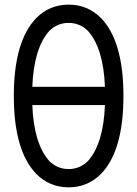

<svg xmlns="http://www.w3.org/2000/svg" viewBox="-20 -801 587 821"><path d="M428.7 -429.7Q422.4 -594.2 356.4 -668.5Q321.8 -703.1 273.4 -703.1Q225.1 -703.1 190.4 -668.5Q124.5 -594.2 118.2 -429.7ZM118.2 -351.6Q124.5 -187 190.4 -112.8Q225.1 -78.1 273.4 -78.1Q321.8 -78.1 356.4 -112.8Q422.4 -187 428.7 -351.6ZM39.1 -390.6Q39.1 -625 135.3 -724.1Q192.4 -781.2 273.4 -781.2Q354.5 -781.2 411.6 -724.1Q507.8 -625 507.8 -390.6Q507.8 -156.2 411.6 -57.1Q354.5 0 273.4 0Q192.4 0 135.3 -57.1Q39.1 -156.2 39.1 -390.6Z"/></svg>

Font: Comfortaa
Style: Regular
Weight: 400
Designer: Johan Aakerlund - aajohan
Foundry: Johan Aakerlund
Version: Version 2.004 2013